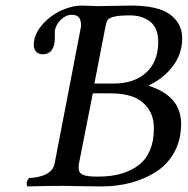

<svg xmlns="http://www.w3.org/2000/svg" viewBox="-20 -667 674 689"><path d="M378.9 -332H313L263.2 -79.1Q262.2 -74.2 262.2 -64Q262.2 -46.9 276.9 -40Q291.5 -33.2 331.1 -33.2Q425.3 -33.2 478.8 -75.4Q532.2 -117.7 532.2 -206.1Q532.2 -250 510.7 -279.1Q489.3 -308.1 456.1 -320.1Q422.9 -332 378.9 -332ZM357.9 -568.8 318.8 -367.2H387.2Q461.4 -367.2 504.6 -406.5Q547.9 -445.8 547.9 -518.1Q547.9 -544.4 538.8 -563.5Q529.8 -582.5 514.6 -592.5Q499.5 -602.5 482.9 -607.2Q466.3 -611.8 448.2 -611.8Q408.2 -611.8 389.6 -607.2Q371.1 -602.5 366.2 -595Q361.3 -587.4 357.9 -568.8ZM175.8 -79.1 271 -573.2Q271 -595.2 263.2 -604.5Q255.4 -613.8 237.8 -613.8Q216.3 -613.8 198.5 -596.4Q180.7 -579.1 176.8 -557.1V-532.2Q176.8 -472.2 132.8 -472.2Q118.7 -472.2 109.9 -481.4Q101.1 -490.7 101.1 -504.9Q101.1 -541 128.4 -574.5Q155.8 -607.9 195.3 -627.2Q234.9 -646.5 272 -647Q281.7 -647 303.7 -646Q325.7 -645 329.1 -645Q348.1 -645 389.9 -646Q431.6 -647 450.2 -647Q546.9 -647 590.3 -615Q633.8 -583 633.8 -528.8Q633.8 -474.1 600.3 -429.7Q566.9 -385.3 514.2 -360.8V-358.9Q629.9 -322.3 629.9 -222.2Q629.9 -165 605.5 -120.8Q581.1 -76.7 540 -50.5Q499 -24.4 449.5 -11.2Q399.9 2 345.2 2H333Q325.7 2 266.8 1Q208 0 204.1 0Q156.2 0 78.1 2Q71.3 -13.7 84 -27.8Q166.5 -33.2 175.8 -79.1Z"/></svg>

Font: Common Serif News
Style: Italic
Weight: 450
Italic angle: -12°
Designer: Philipp H. Poll, Khaled Hosny
Foundry: Stefan Peev, Context Ltd.
Version: Version 1.026